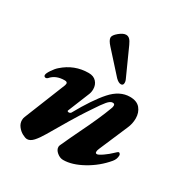

<svg xmlns="http://www.w3.org/2000/svg" viewBox="-165 -835 944 982"><g transform="rotate(30 307.0 -344.0)"><path d="M57 -57Q57 -69 61 -78L159 -322Q161 -330 161 -332Q161 -343 145 -343Q93 -343 65 -310Q60 -305 54 -305Q50 -305 46.5 -307.5Q43 -310 43 -316Q43 -326 57.5 -347.5Q72 -369 85 -380Q149 -437 233 -437Q262 -437 278 -419.5Q294 -402 294 -376Q294 -357 287 -342L237 -219L236 -216Q236 -214 238.5 -212.5Q241 -211 244 -211Q252 -211 257 -217Q317 -325 367 -381Q417 -437 477 -437Q518 -437 537.5 -413.5Q557 -390 557 -355Q557 -324 544 -295L472 -127Q467 -116 467 -107Q467 -98 476 -98Q485 -98 509 -115Q533 -132 546 -145Q564 -163 569 -163Q572 -163 575.5 -159Q579 -155 579 -150Q579 -128 564 -110Q519 -56 456 -21Q393 14 341 14Q322 14 304.5 -0.5Q287 -15 287 -32Q287 -36 289 -42Q319 -108 341 -153Q397 -267 423 -338Q427 -347 427 -356Q427 -367 415 -367Q401 -367 384.5 -347.5Q368 -328 340 -285L320 -255Q305 -233 267 -170Q229 -107 201 -58Q181 -24 163.5 -5Q146 14 128 14Q117 14 99.5 4.5Q82 -5 69.5 -21.5Q57 -38 57 -57ZM372 -486 261 -609Q238 -634 238 -650Q238 -664 261 -683Q284 -702 301 -702Q313 -702 322 -693.5Q331 -685 340 -665L413 -503Q417 -495 417 -485Q417 -469 403 -469Q389 -469 372 -486Z"/></g></svg>

Font: EB Garamond ExtraBold
Style: Italic
Weight: 800
Italic angle: -17.2°
Designer: Georg Duffner and Octavio Pardo
Foundry: Georg Duffner
Version: Version 1.000